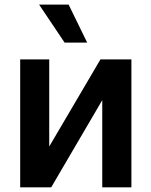

<svg xmlns="http://www.w3.org/2000/svg" viewBox="-20 -799 646 819"><path d="M66.1 -545.5H190V-174L408.4 -545.5H540.5V0H416.2V-371.8L198.5 0H66.1ZM146.7 -779.5H272.7L351.9 -617.2H255.7Z"/></svg>

Font: Inter P Semi Bold
Style: Regular
Weight: 600
Designer: Rasmus Andersson
Foundry: rsms
Version: Version 3.018;git-588b23468